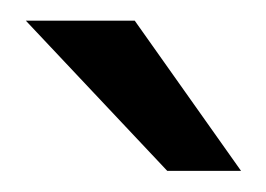

<svg xmlns="http://www.w3.org/2000/svg" viewBox="-20 -743 258 186"><path d="M142 -577.5 5 -723H110.5L213.5 -577.5Z"/></svg>

Font: Public Sans Thin
Style: Regular
Weight: 400
Version: Version 2.001